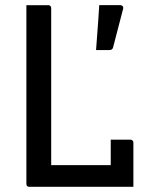

<svg xmlns="http://www.w3.org/2000/svg" viewBox="-20 -720 590 740"><path d="M92.7 0Q90.1 0 88.1 -0.7Q86.1 -1.4 84.6 -2.9Q83.1 -4.4 82.4 -6.4Q81.7 -8.4 81.7 -11Q81.7 -92.3 81.7 -175.6Q81.7 -258.9 81.7 -338.3Q81.7 -417.7 81.7 -486.7Q81.7 -555.7 81.7 -608.3Q81.7 -631.2 81.7 -654.1Q81.7 -677.1 81.7 -700Q103.3 -700 124.2 -700Q145.1 -700 166.3 -700Q169.9 -700 172.1 -698.5Q174.3 -697 175.8 -694.5Q177.3 -692 177.3 -689Q177.3 -614 177.3 -538Q177.3 -462.1 177.3 -386.3Q177.3 -310.4 177.3 -234.5Q177.3 -158.5 177.3 -83.5H425.8Q442.3 -83.5 454.1 -78Q465.8 -72.4 473.7 -61.4Q481.7 -50.4 486.7 -35.1Q491.7 -19.9 494.1 0ZM406.8 -181.6Q420.4 -181.6 433 -181.6Q445.5 -181.6 457.8 -181.6Q470.1 -181.6 483.1 -181.6Q486.1 -181.6 488.6 -180.1Q491.1 -178.6 492.6 -176.1Q494.1 -173.6 494.1 -170.6Q494.1 -152.2 494.1 -130.4Q494.1 -108.6 494.1 -85.5Q494.1 -62.4 494.1 -40.4Q494.1 -18.4 494.1 0Q460.5 -2.1 441.2 -10.5Q421.9 -18.9 414.3 -33.5Q406.8 -48.2 406.8 -68.3Q406.8 -86 406.8 -105.7Q406.8 -125.4 406.8 -145.1Q406.8 -164.7 406.8 -181.6ZM441.5 -700.2Q449.9 -700.2 453.1 -695.7Q456.3 -691.2 454.3 -685.2Q446 -652.5 440.7 -632.9Q435.4 -613.4 430.3 -593Q425.1 -572.6 415.9 -537.4Q414.9 -533 411.5 -530Q408.1 -527 400.5 -527Q386.3 -527 376.1 -527Q366 -527 350.2 -527Q353.2 -563.6 354.9 -590Q356.7 -616.3 358.7 -641.7Q360.8 -667.2 362.5 -700.2Q384 -700.2 401.6 -700.2Q419.2 -700.2 441.5 -700.2Z"/></svg>

Font: Recursive Sans Linear Light
Style: Regular
Weight: 300
Version: Version 1.085